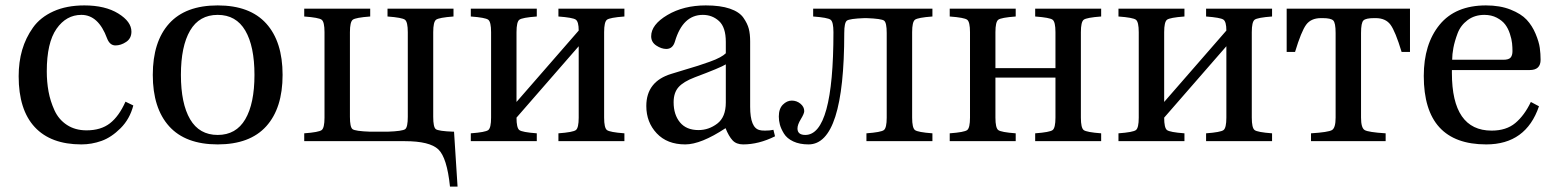

<svg xmlns="http://www.w3.org/2000/svg" viewBox="-20 -522 5750 710"><path d="M49 -240Q49 -293 62 -337.5Q75 -382 102 -420Q129 -458 177.5 -480Q226 -502 292 -502Q369 -502 417.5 -472Q466 -442 466 -405Q466 -380 446.5 -367Q427 -354 407 -354Q386 -354 376 -380Q344 -467 281 -467Q225 -467 189 -415.5Q153 -364 153 -258Q153 -219 159.5 -183.5Q166 -148 181.5 -114Q197 -80 227.5 -60Q258 -40 300 -40Q353 -40 386.5 -66Q420 -92 444 -146L473 -132Q460 -82 426 -48Q392 -14 355.5 -1Q319 12 281 12Q168 12 108.5 -52Q49 -116 49 -240Z M683 -409Q649 -351 649 -245Q649 -139 683 -81Q717 -23 785 -23Q853 -23 887 -81Q921 -139 921 -245Q921 -351 887 -409Q853 -467 785 -467Q717 -467 683 -409ZM605.5 -55Q545 -122 545 -245Q545 -368 605.5 -435Q666 -502 785 -502Q904 -502 964.5 -435Q1025 -368 1025 -245Q1025 -122 964.5 -55Q904 12 785 12Q666 12 605.5 -55Z M1105 0V-29Q1159 -33 1169.5 -41Q1180 -49 1180 -87V-403Q1180 -441 1169.5 -449Q1159 -457 1105 -461V-490H1349V-461Q1295 -457 1284.5 -449Q1274 -441 1274 -403V-90Q1274 -52 1283.5 -44.5Q1293 -37 1349 -35H1413Q1469 -37 1478.5 -44.5Q1488 -52 1488 -90V-403Q1488 -441 1477.5 -449Q1467 -457 1413 -461V-490H1657V-461Q1603 -457 1592.5 -449Q1582 -441 1582 -403V-90Q1582 -52 1591.5 -44.5Q1601 -37 1657 -35H1659L1672 168H1644Q1633 61 1601 30.5Q1569 0 1477 0Z M1721 0V-29Q1775 -33 1785.5 -41Q1796 -49 1796 -87V-403Q1796 -441 1785.5 -449Q1775 -457 1721 -461V-490H1965V-461Q1911 -457 1900.5 -449Q1890 -441 1890 -403V-145L2120 -409Q2120 -442 2109 -449.5Q2098 -457 2045 -461V-490H2289V-461Q2235 -457 2224.5 -449Q2214 -441 2214 -403V-87Q2214 -49 2224.5 -41Q2235 -33 2289 -29V0H2045V-29Q2099 -33 2109.5 -41Q2120 -49 2120 -87V-351L1890 -87Q1890 -49 1900.5 -41Q1911 -33 1965 -29V0Z M2471 -144Q2471 -98 2494.5 -69.5Q2518 -41 2563 -41Q2601 -41 2632.5 -65Q2664 -89 2664 -143V-284Q2645 -272 2549 -236Q2507 -220 2489 -199.5Q2471 -179 2471 -144ZM2370 -130Q2370 -221 2463 -249Q2478 -254 2510.5 -263.5Q2543 -273 2561.5 -279Q2580 -285 2604 -293.5Q2628 -302 2642.5 -310Q2657 -318 2664 -325V-367Q2664 -421 2639 -444Q2614 -467 2579 -467Q2505 -467 2476 -369Q2468 -341 2444 -341Q2426 -341 2407 -353.5Q2388 -366 2388 -388Q2388 -431 2448 -466.5Q2508 -502 2590 -502Q2644 -502 2679 -490Q2714 -478 2729 -456.5Q2744 -435 2749 -415.5Q2754 -396 2754 -369V-127Q2754 -49 2789 -41Q2795 -39 2809 -39Q2828 -39 2840 -42L2846 -18Q2786 12 2728 12Q2703 12 2689 -3Q2675 -18 2663 -48Q2572 12 2514 12Q2447 12 2408.5 -29Q2370 -70 2370 -130Z M2860 -91Q2860 -120 2875 -135Q2890 -150 2908 -150Q2926 -150 2940 -138.5Q2954 -127 2954 -111Q2954 -102 2941.5 -81.5Q2929 -61 2929 -47Q2929 -23 2958 -23Q3062 -23 3062 -403Q3062 -441 3051.5 -449Q3041 -457 2987 -461V-490H3428V-461Q3374 -457 3363.5 -449Q3353 -441 3353 -403V-87Q3353 -49 3363.5 -41Q3374 -33 3428 -29V0H3184V-29Q3238 -33 3248.5 -41Q3259 -49 3259 -87V-400Q3259 -438 3249.5 -445.5Q3240 -453 3184 -455H3177Q3121 -453 3111.5 -445.5Q3102 -438 3102 -400Q3102 12 2970 12Q2937 12 2913.5 1Q2890 -10 2879 -28Q2868 -46 2864 -61Q2860 -76 2860 -91Z M3492 0V-29Q3546 -33 3556.5 -41Q3567 -49 3567 -87V-403Q3567 -441 3556.5 -449Q3546 -457 3492 -461V-490H3736V-461Q3682 -457 3671.5 -449Q3661 -441 3661 -403V-270H3883V-403Q3883 -441 3872.5 -449Q3862 -457 3808 -461V-490H4052V-461Q3998 -457 3987.5 -449Q3977 -441 3977 -403V-87Q3977 -49 3987.5 -41Q3998 -33 4052 -29V0H3808V-29Q3862 -33 3872.5 -41Q3883 -49 3883 -87V-235H3661V-87Q3661 -49 3671.5 -41Q3682 -33 3736 -29V0Z M4116 0V-29Q4170 -33 4180.5 -41Q4191 -49 4191 -87V-403Q4191 -441 4180.5 -449Q4170 -457 4116 -461V-490H4360V-461Q4306 -457 4295.5 -449Q4285 -441 4285 -403V-145L4515 -409Q4515 -442 4504 -449.5Q4493 -457 4440 -461V-490H4684V-461Q4630 -457 4619.5 -449Q4609 -441 4609 -403V-87Q4609 -49 4619.5 -41Q4630 -33 4684 -29V0H4440V-29Q4494 -33 4504.5 -41Q4515 -49 4515 -87V-351L4285 -87Q4285 -49 4295.5 -41Q4306 -33 4360 -29V0Z M4738 -330V-490H5194V-330H5163Q5140 -406 5122 -430.5Q5104 -455 5067 -455H5061Q5031 -455 5022 -446.5Q5013 -438 5013 -400V-87Q5013 -49 5026.5 -41Q5040 -33 5104 -29V0H4828V-29Q4892 -33 4905.5 -41Q4919 -49 4919 -87V-400Q4919 -438 4910 -446.5Q4901 -455 4871 -455H4865Q4828 -455 4810 -430.5Q4792 -406 4769 -330Z M5350 -301H5539Q5559 -301 5566 -309Q5573 -317 5573 -333Q5573 -347 5571.5 -362Q5570 -377 5563.5 -397Q5557 -417 5546 -431.5Q5535 -446 5515 -456.5Q5495 -467 5469 -467Q5433 -467 5407 -447.5Q5381 -428 5370 -398.5Q5359 -369 5354.5 -345Q5350 -321 5350 -301ZM5245 -241Q5245 -359 5303.5 -430.5Q5362 -502 5475 -502Q5527 -502 5566 -486.5Q5605 -471 5625.5 -449Q5646 -427 5658.5 -397Q5671 -367 5674 -345Q5677 -323 5677 -301Q5677 -263 5637 -263H5349V-252Q5349 -39 5496 -39Q5550 -39 5583.5 -67Q5617 -95 5641 -145L5671 -129Q5623 12 5476 12Q5245 12 5245 -241Z"/></svg>

Font: Heuristica
Style: Regular
Weight: 400
Version: Version 1.0.1 ; ttfautohint (v1.4.1)